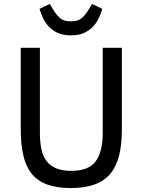

<svg xmlns="http://www.w3.org/2000/svg" viewBox="-20 -940 722 972"><path d="M182 -698V-267Q182 -219 190 -183Q198 -147 217 -123Q236 -99 266.5 -87Q297 -75 341 -75Q429 -75 464.5 -123.5Q500 -172 500 -267V-698H597V-286Q597 -209 583 -153Q569 -97 538.5 -60.5Q508 -24 458.5 -6Q409 12 338 12Q267 12 218.5 -6Q170 -24 140.5 -60.5Q111 -97 98 -153Q85 -209 85 -286V-698ZM339 -761Q298 -761 271 -774Q244 -787 226 -806.5Q208 -826 197.5 -849.5Q187 -873 180 -895L232 -920L252 -887Q267 -863 285 -847.5Q303 -832 339 -832Q375 -832 393 -847.5Q411 -863 426 -887L446 -920L498 -895Q491 -873 480.5 -849.5Q470 -826 452 -806.5Q434 -787 407 -774Q380 -761 339 -761Z"/></svg>

Font: IBM Plex Sans Text
Style: Regular
Weight: 450
Designer: Mike Abbink, Paul van der Laan, Pieter van Rosmalen
Foundry: Bold Monday
Version: Version 3.005